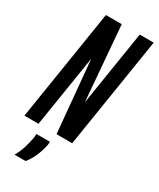

<svg xmlns="http://www.w3.org/2000/svg" viewBox="-241 -769 868 1051"><g transform="rotate(30 193.5 -244.0)"><path d="M-13 0 98 -700H198L237 -229L312 -700H400L289 0H190L148 -453L76 0ZM94 54H180Q180 62 178 75Q169 116 154.5 149.5Q140 183 117 212H47Q66 178 75.5 147Q85 116 91 86Q94 70 94 54Z"/></g></svg>

Font: Georama Extra Condensed SemiBold
Style: Italic
Weight: 600
Width: 2
Italic angle: -9°
Designer: Jean-Baptiste Levee
Foundry: Production Type
Version: Version 1.000